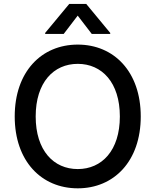

<svg xmlns="http://www.w3.org/2000/svg" viewBox="-20 -969 808 998"><path d="M711.6 -363.6C711.6 -596.2 572.4 -737.2 384.2 -737.2C195.3 -737.2 56.5 -596.2 56.5 -363.6C56.5 -131.4 195.3 9.9 384.2 9.9C572.4 9.9 711.6 -131 711.6 -363.6ZM165.5 -363.6C165.5 -540.8 258.9 -637.1 384.2 -637.1C509.2 -637.1 603 -540.8 603 -363.6C603 -186.4 509.2 -90.2 384.2 -90.2C258.9 -90.2 165.5 -186.4 165.5 -363.6ZM214.8 -792.6H311.1L383.9 -887.8L457 -792.6H552.9V-797.9L428.3 -948.5H339.8L214.8 -797.9Z"/></svg>

Font: Margiela Sans Medium
Style: Regular
Weight: 500
Designer: Stefan Endress, Andreas Faust
Version: Version 1.100;FEAKit 1.0